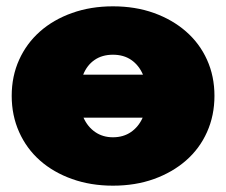

<svg xmlns="http://www.w3.org/2000/svg" viewBox="-20 -577 715 607"><path d="M337 -404Q303 -404 279 -387.5Q255 -371 243 -341H432Q419 -371 395 -387.5Q371 -404 337 -404ZM337 -143Q370 -143 394 -159.5Q418 -176 431 -205H244Q257 -176 281 -159.5Q305 -143 337 -143ZM337 -557Q408 -557 466.5 -536Q525 -515 568 -477.5Q611 -440 634.5 -388Q658 -336 658 -274Q658 -212 634.5 -159.5Q611 -107 568 -69.5Q525 -32 466.5 -11Q408 10 337 10Q267 10 208 -11Q149 -32 106.5 -69.5Q64 -107 40.5 -159.5Q17 -212 17 -274Q17 -336 40.5 -388Q64 -440 106.5 -477.5Q149 -515 208 -536Q267 -557 337 -557Z"/></svg>

Font: Montserrat-Alt1 Black
Style: Regular
Weight: 900
Designer: Differentunic
Foundry: Differentunic
Version: Version 7.222